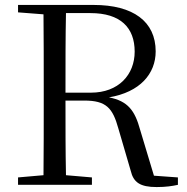

<svg xmlns="http://www.w3.org/2000/svg" viewBox="-20 -748 755 777"><path d="M53 -698 156 -690C157 -591 157 -491 157 -391V-337C157 -236 157 -137 156 -39L53 -30V0H352V-30L247 -39C245 -136 245 -235 245 -341H321C410 -341 436 -311 459 -228L509 -57C520 -10 547 9 614 9C651 9 677 5 700 0V-30L603 -37L547 -223C526 -300 498 -339 421 -354C547 -375 610 -450 610 -540C610 -661 519 -728 359 -728H53ZM247 -695H346C468 -695 525 -636 525 -539C525 -446 460 -373 348 -373H245C245 -496 245 -597 247 -695Z"/></svg>

Font: Harano Aji Mincho TW
Style: Regular
Weight: 400
Foundry: Masamichi Hosoda
Version: HaranoAjiMinchoTW-Regular version 20230610;ttx 4.39.4